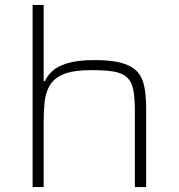

<svg xmlns="http://www.w3.org/2000/svg" viewBox="-20 -763 731 783"><path d="M113 0V-743H158V-432H163Q172 -453 192.5 -472.5Q213 -492 254.5 -505Q296 -518 366 -518Q434 -518 475.5 -506.5Q517 -495 539 -471.5Q561 -448 568.5 -410Q576 -372 576 -319V0H530V-309Q530 -364 523.5 -397Q517 -430 498 -447.5Q479 -465 444.5 -471Q410 -477 353 -477Q281 -477 241 -461Q201 -445 183.5 -415.5Q166 -386 162 -347.5Q158 -309 158 -264V0Z"/></svg>

Font: Saira Expanded ExtraLight
Style: Regular
Weight: 250
Width: 7
Designer: Hector Gatti with collaboration of the Omnibus-Type team
Foundry: Omnibus-Type
Version: Version 1.101